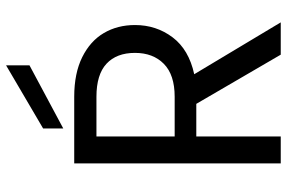

<svg xmlns="http://www.w3.org/2000/svg" viewBox="-180 -788 967 648"><g transform="rotate(-90 304.0 -463.5)"><path d="M444 0 278 -285H168V0H77V-697H302Q381 -697 435.5 -670Q490 -643 517 -597Q544 -551 544 -492Q544 -420 502.5 -365Q461 -310 378 -292L553 0ZM168 -358H302Q376 -358 413 -394.5Q450 -431 450 -492Q450 -554 413.5 -588Q377 -622 302 -622H168ZM408 -848 195 -734V-802L408 -927Z"/></g></svg>

Font: MSTAGE
Style: Regular
Weight: 400
Designer: Ninad Kale (Devanagari), Jonny Pinhorn (Latin)
Foundry: Indian Type Foundry
Version: 4.004